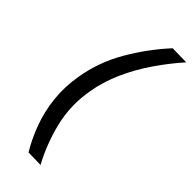

<svg xmlns="http://www.w3.org/2000/svg" viewBox="-287 -842 984 984"><g transform="rotate(45 205.0 -350.0)"><path d="M165 99Q128 38 101.5 -34Q75 -106 66 -187Q57 -268 72 -356Q93 -483 159 -596Q225 -709 310 -801L410 -799Q353 -735 302.5 -661.5Q252 -588 216 -508Q180 -428 166 -344Q145 -223 173 -109.5Q201 4 254 101Z"/></g></svg>

Font: Figtree Medium
Style: Italic
Weight: 500
Italic angle: -9.5°
Foundry: Erik Kennedy
Version: Version 2.001; ttfautohint (v1.8.4.7-5d5b);gftools[0.9.27]